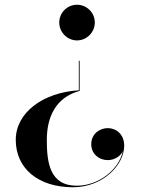

<svg xmlns="http://www.w3.org/2000/svg" viewBox="-20 -550 607 810"><path d="M380 -455C380 -496.5 346 -530 305 -530C263.5 -530 230 -496.5 230 -455C230 -414 263.5 -379.5 305 -379.5C346 -379.5 380 -414 380 -455ZM316 -166.5V-293.5H312.5V-169C161.5 -160 46.5 -75 46.5 40C46.5 160 140.5 240 288 240C413 240 504 146.5 504 64.5C504 17.5 471 -9.5 434.5 -9.5C403 -9.5 365 12.5 365 58.5C365 100 398.5 125.5 434.5 125.5C461 125.5 487.5 111 498 87.5C483 164.5 396.5 233.5 304 233.5C189 233.5 177.5 134 177.5 40C177.5 -53 213 -139 316 -166.5Z"/></svg>

Font: Bodoni* 48pt Medium
Style: Regular
Weight: 500
Version: Version 2.3